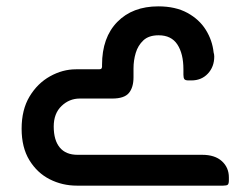

<svg xmlns="http://www.w3.org/2000/svg" viewBox="-20 -584 783 604"><path d="M682 0H222Q176 0 136.5 -20Q97 -40 72.5 -80Q48 -120 48 -179Q48 -239 73 -280.5Q98 -322 137.5 -344Q177 -366 219 -366H292Q298 -366 299.5 -369Q301 -372 301 -373V-380Q301 -466 349 -515Q397 -564 478 -564Q532 -564 569.5 -543.5Q607 -523 627.5 -490Q648 -457 652 -419Q653 -415 653.5 -412.5Q654 -410 654 -406Q654 -374 634 -352.5Q614 -331 582 -331H573Q563 -331 560 -335Q557 -339 557 -349V-366Q557 -415 538 -444Q519 -473 479 -473Q448 -473 431 -457Q414 -441 407 -417.5Q400 -394 400 -369V-341Q400 -309 385.5 -291.5Q371 -274 333 -274H231Q198 -274 173.5 -250.5Q149 -227 149 -186Q149 -143 168 -120Q187 -97 224 -97H616Q656 -97 678 -77Q700 -57 700 -26V-17Q700 -6 696.5 -3Q693 0 682 0Z"/></svg>

Font: Zain
Style: Bold
Weight: 700
Designer: Zain,Boutros
Foundry: Mobile Telecommunications Company (Zain), 2024
Version: Version 1.50; ttfautohint (v1.8.4)